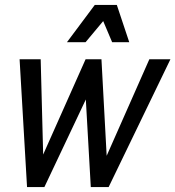

<svg xmlns="http://www.w3.org/2000/svg" viewBox="-20 -754 707 774"><path d="M59 -515H144L154 -131L325 -515H389L410 -126L582 -515H667L418 0H346L326 -353L159 0H89ZM250 -584 362 -734H451L501 -584H432L396 -669L325 -584Z"/></svg>

Font: Radio Canada Condensed
Style: Italic
Weight: 400
Width: 3
Italic angle: -12°
Designer: Charles Daoud, Etienne Aubert Bonn, Alexandre Saumier Demers, Jacques Le Bailly
Foundry: Radio-Canada
Version: Version 2.104; ttfautohint (v1.8.4.7-5d5b);gftools[0.9.28.de